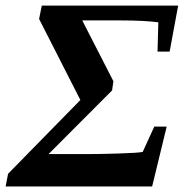

<svg xmlns="http://www.w3.org/2000/svg" viewBox="-37 -675 676 695"><path d="M260.7 -601.1 373.5 -380.9 368.7 -347.7 138.7 -117.2H275.9Q325.2 -117.2 393.8 -119.4Q462.4 -121.6 479.5 -125L521.5 -216.8H566.4L513.7 0H-16.6L-7.8 -45.9L253.9 -313L104.5 -606.4L114.3 -654.8H607.9L577.1 -488.3H533.2L536.1 -594.2Q486.3 -601.1 397 -601.1Z"/></svg>

Font: Liberation Serif
Style: Bold Italic
Weight: 700
Italic angle: -16.333°
Designer: Steve Matteson
Foundry: Ascender Corporation
Version: Version 2.1.5